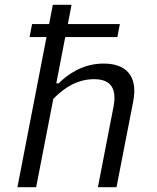

<svg xmlns="http://www.w3.org/2000/svg" viewBox="-20 -785 660 805"><path d="M131.5 0 203.5 -370.5C252 -420.5 308 -453 374 -453C429.5 -453 473.5 -429.5 456 -338L390.5 0H468.5L538.5 -359.5C560 -471.5 504 -518.5 414.5 -518.5C328 -518.5 264 -474 226 -435.5H216L253.5 -629.5H472L482.5 -684H264.5L280 -765H201.5L186 -684H114.5L104 -629.5H175L53 0Z"/></svg>

Font: Monaspace Neon Light
Style: Italic
Weight: 300
Italic angle: -11°
Designer: Riley Cran & the Lettermatic Team
Foundry: Lettermatic
Version: Version 1.200 (Monaspace Neon)